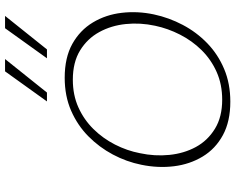

<svg xmlns="http://www.w3.org/2000/svg" viewBox="-108 -840 954 779"><g transform="rotate(-90 369.5 -450.0)"><path d="M347 7Q267 7 211.5 -23Q156 -53 124.5 -105Q93 -157 85 -221.5Q77 -286 91 -354Q103 -414 132.5 -469.5Q162 -525 206.5 -569Q251 -613 310.5 -639Q370 -665 444 -665Q526 -665 581.5 -634Q637 -603 668.5 -550.5Q700 -498 707.5 -433.5Q715 -369 701 -303Q688 -242 658.5 -186Q629 -130 584 -86.5Q539 -43 479.5 -18Q420 7 347 7ZM355 -26Q417 -26 467.5 -48.5Q518 -71 556 -109.5Q594 -148 619 -197Q644 -246 655 -298Q668 -358 662 -417Q656 -476 629.5 -524.5Q603 -573 555 -602.5Q507 -632 436 -632Q374 -632 324 -609.5Q274 -587 236 -548.5Q198 -510 173 -461Q148 -412 138 -360Q125 -300 131 -240.5Q137 -181 163 -133Q189 -85 237 -55.5Q285 -26 355 -26ZM348 -737 470 -907H520L384 -737ZM523 -737 645 -907H695L559 -737Z"/></g></svg>

Font: Ysabeau ExtraLight
Style: Italic
Weight: 250
Italic angle: -12°
Version: Version 2.000;gftools[0.9.27.dev2+g8671c4b]